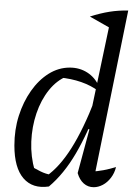

<svg xmlns="http://www.w3.org/2000/svg" viewBox="-20 -775 561 801"><path d="M371 -25 357 -59Q385 -60 411.5 -65Q438 -70 464 -78Q458 -53 443 -33.5Q428 -14 409 -4Q390 6 371 6Q347 6 329.5 -9.5Q312 -25 304 -53L353 -235L345 -238L445 -711L515 -731ZM184 3Q116 13 78 -31Q40 -75 40 -168Q40 -234 58.5 -292Q77 -350 109 -395.5Q141 -441 182.5 -467Q224 -493 271 -493Q312 -493 344 -472.5Q376 -452 392 -416L391 -395Q328 -442 227 -452L260 -457Q217 -440 184 -399Q151 -358 132 -302Q113 -246 110.5 -184Q108 -122 125 -63L104 -85Q127 -71 149 -60Q171 -49 196 -45L173 -40Q228 -78 278 -157Q328 -236 376 -360L394 -346Q346 -219 296 -134Q246 -49 184 3ZM443 -656 355 -706Q399 -720 437 -726Q475 -732 515 -731ZM480 -755H481V-754Z"/></svg>

Font: Piazzolla 24pt
Style: Italic
Weight: 400
Italic angle: -11.3°
Designer: Juan Pablo del Peral
Foundry: Huerta Tipografica
Version: Version 2.005